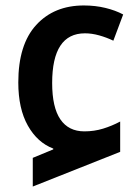

<svg xmlns="http://www.w3.org/2000/svg" viewBox="-20 -573 495 703"><path d="M100 110V5L175 -26V-29Q117 -51 82 -113Q47 -175 47 -271Q47 -410 112.5 -481.5Q178 -553 287 -553Q329 -553 366 -544Q403 -535 431 -520L395 -424Q370 -436 343 -443.5Q316 -451 291 -451Q171 -451 171 -269Q171 -180 201 -136Q231 -92 289 -92Q325 -92 357.5 -102Q390 -112 420 -128V-17Z"/></svg>

Font: Noto Sans Georgian SemiCondensed SemiBold
Style: Regular
Weight: 600
Width: 4
Designer: Monotype Design Team, Akaki Razmadze
Foundry: Google LLC
Version: Version 2.005; ttfautohint (v1.8.4.7-5d5b)